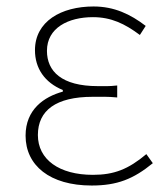

<svg xmlns="http://www.w3.org/2000/svg" viewBox="-20 -560 514 593"><path d="M263 13C342 13 392 -7 452 -56L432 -84C376 -37 332 -20 267 -20C163 -20 97 -67 97 -143C97 -219 153 -261 266 -261C291 -261 311 -262 342 -259V-296C315 -293 302 -294 282 -294C170 -294 125 -340 125 -403C125 -474 191 -507 267 -507C323 -507 365 -487 412 -452L430 -480C383 -516 333 -540 269 -540C169 -540 88 -494 88 -405C88 -349 118 -305 174 -282V-277C116 -261 59 -222 59 -141C59 -49 134 13 263 13Z"/></svg>

Font: SSpoqa Han Sans Neo Thin
Style: Regular
Weight: 100
Designer: [Spoqa Han Sans Neo] Dong-huui Kim  Younghwa Kang  Yujin Lee  [Noto Sans] Ryoko NISHIZUKA  (kana & ideographs); Paul D. 
Foundry: Spoqa (http://www.spoqa-han-sans.com)
Version: Version 1.000